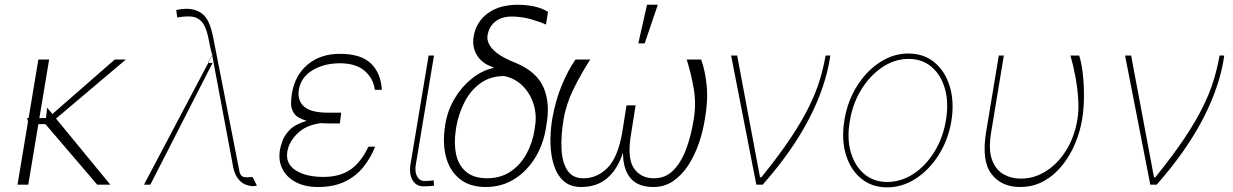

<svg xmlns="http://www.w3.org/2000/svg" viewBox="-20 -780 5207 811"><path d="M187.5 -528.4 146.3 -281.2H174.4L179 -325.3L201.3 -298.3L464.5 -528.4H511.4L216.6 -279.1L446 0H390.6L171.9 -255.7H142L99.4 0H54L98.4 -267L93.8 -281.2H100.9L142 -528.4Z M1044 5.7Q1030.5 5.3 1013.3 -2.1Q996.1 -9.6 981.7 -30.5Q967.3 -51.5 961.6 -92.3L876.4 -546.2L859.7 -514.2H877.8L615.1 0H588.1L859.7 -514.2H858L876.1 -547.2L870.7 -576.7L875 -546.9L859.4 -623.6Q849.4 -670.1 831.1 -689.3Q812.9 -708.5 787.1 -710.2Q761.4 -712 728.7 -706L724.4 -737.2Q719.8 -736.9 734.6 -739.7Q749.3 -742.5 768.5 -742.9Q809.7 -742.5 837.4 -719.3Q865.1 -696 879.3 -627.8L890.3 -572.4L896.3 -583.8L890.3 -572.1L991.5 -55.4Q991.5 -56.1 992.9 -49.9Q994.3 -43.7 1000.7 -37.3Q1007.1 -30.9 1021.3 -31.2Q1024.9 -30.9 1032.3 -31.4Q1039.8 -32 1044 -32.3Q1046.5 -32.7 1046.9 -32.7L1065.3 4.3Q1061.8 4.6 1059.1 5.1Q1056.5 5.7 1054.3 6Q1045.8 7.1 1044 5.7ZM890.3 -572.1V-572.4L876.1 -547.2L876.4 -546.2ZM991.5 -55.4Q991.5 -55.4 991.5 -55.4Z M1415.5 -258.5H1377.1Q1355.1 -258.5 1335.9 -259.9Q1272.7 -252.1 1236.5 -216.3Q1200.3 -180.4 1193.9 -140.6Q1185 -89.1 1228.5 -60.9Q1272 -32.7 1345.9 -32.7Q1415.5 -32.7 1460.4 -63.7Q1505.3 -94.8 1536.2 -160.5H1564.6Q1545.8 -113.3 1514.9 -74.6Q1484 -35.9 1437 -13Q1389.9 9.9 1323.2 9.9Q1268.5 9.9 1229.6 -10.5Q1190.7 -30.9 1172.8 -66.6Q1154.8 -102.3 1162.6 -147.7Q1165.1 -162.6 1173.7 -186.3Q1182.2 -209.9 1205.4 -233Q1228.7 -256 1275.6 -269.5Q1236.5 -280.9 1222.8 -300.4Q1209.2 -320 1209.3 -342.2Q1209.5 -364.3 1212.7 -383.9Q1213.4 -387.4 1213.8 -389.2Q1227.3 -464.5 1280.9 -508.5Q1334.5 -552.6 1415.5 -552.6Q1504.3 -552.6 1546.3 -512.4Q1588.4 -472.3 1593 -400.6H1563.2Q1557.5 -447.8 1521 -480.1Q1484.4 -512.4 1415.5 -512.8Q1348 -512.4 1299.5 -483Q1251.1 -453.5 1242.2 -400.6Q1235.4 -356.9 1263.8 -330.4Q1292.3 -304 1367.2 -304H1421.2Z M1790.5 -545.5H1813.2L1736.5 -85.2Q1731.2 -54.3 1741.7 -35Q1752.1 -15.6 1773.4 -15.6Q1790.5 -15.6 1800.6 -17Q1810.7 -18.5 1811.8 -18.5L1813.2 4.3Q1811.1 4.3 1799.7 5.7Q1788.4 7.1 1769.2 7.1Q1738.3 7.1 1722.8 -18.8Q1707.4 -44.7 1713.8 -85.2Z M1980.8 -626.4Q1991.5 -687.9 2040.1 -723.7Q2088.8 -759.6 2166.9 -759.9Q2204.9 -759.6 2236.9 -752.7Q2268.8 -745.7 2294.7 -730.1L2286.2 -676.1Q2265.3 -686.4 2224.8 -698.2Q2184.3 -709.9 2141.3 -710.2Q2096.9 -709.9 2070.8 -687.9Q2044.7 -665.8 2039.1 -629.3Q2036.6 -614.7 2044.6 -595.9Q2052.6 -577.1 2079 -556.1Q2105.5 -535.2 2158.4 -514.2Q2247.2 -477.3 2276.1 -410.3Q2305 -343.4 2287.6 -250L2286.2 -240.1Q2274.9 -169 2239.7 -112.4Q2204.5 -55.8 2151.5 -22.9Q2098.4 9.9 2032 9.9Q1964.1 9.9 1921.9 -24.1Q1879.6 -58.2 1864 -116.8Q1848.4 -175.4 1860.1 -248.6L1861.5 -258.5Q1871.8 -317.1 1901.8 -366.3Q1931.8 -415.5 1974.1 -448.9Q2016.3 -482.2 2063.2 -492.9L2064.6 -495.7Q2017.4 -510.3 1995.2 -545.8Q1973 -581.3 1980.8 -626.4ZM1907 -242.9 1905.5 -231.5Q1896.7 -176.1 1906.2 -129.6Q1915.8 -83.1 1947.8 -55.2Q1979.8 -27.3 2037.6 -27Q2094.8 -27.3 2136.4 -55.2Q2177.9 -83.1 2203.5 -129.4Q2229 -175.8 2237.9 -231.5L2239.3 -242.9Q2248.2 -291.5 2234.7 -337.2Q2221.2 -382.8 2189.3 -415.7Q2157.3 -448.5 2110.1 -458.8Q2051.8 -458.8 2010.1 -429Q1968.4 -399.1 1942.8 -350.1Q1917.3 -301.1 1907 -242.9Z M2880.7 -528.4H2941.8Q2958.1 -483.7 2964.8 -420.6Q2971.6 -357.6 2957.4 -277Q2949.2 -224.8 2931.6 -173.8Q2914.1 -122.9 2886.9 -81.3Q2859.7 -39.8 2823.2 -14.9Q2786.6 9.9 2740.1 9.9Q2674.7 9.9 2643.1 -27.7Q2611.5 -65.3 2611.5 -135.3Q2588.8 -65.3 2545.1 -27.7Q2501.4 9.9 2434.7 9.9Q2389.6 9.9 2361.5 -14.7Q2333.5 -39.4 2320 -81Q2306.5 -122.5 2305.2 -173.5Q2304 -224.4 2312.5 -277Q2326.3 -355.5 2352.6 -418.9Q2378.9 -482.2 2410.5 -528.4H2473Q2435 -469.5 2403.4 -405.7Q2371.8 -342 2360.8 -277Q2348.7 -205.3 2351.9 -148.6Q2355.1 -92 2377.5 -59.3Q2399.9 -26.6 2444.6 -27Q2501.1 -26.6 2545.3 -70.3Q2589.5 -114 2608 -218.8L2626.4 -335.2H2664.8L2646.3 -218.8Q2627.8 -114 2657 -70.3Q2686.1 -26.6 2742.9 -27Q2789.4 -26.6 2822.6 -59.1Q2855.8 -91.6 2877.5 -148.3Q2899.1 -204.9 2910.5 -277Q2921.2 -342 2910.3 -405.5Q2899.5 -469.1 2880.7 -528.4ZM2676.1 -596.6 2713.1 -759.9H2758.5L2703.1 -596.6Z M3174.7 0 3068.2 -545.5H3093.7L3190.3 -31.2H3196Q3270.2 -122.9 3318.9 -195.8Q3367.5 -268.8 3397 -328.8Q3426.5 -388.8 3442.5 -441.6Q3458.5 -494.3 3467.3 -545.5H3487.2Q3469.1 -416.9 3398.1 -279.5Q3327.1 -142 3201.7 0Z M3727.3 11.4Q3662.6 11.4 3617.4 -25.9Q3572.1 -63.2 3552.7 -127.8Q3533.4 -192.5 3546.9 -274.1Q3560.4 -353.7 3600.3 -417.1Q3640.3 -480.5 3696.9 -517.2Q3753.6 -554 3816.8 -554Q3882.1 -554 3927.4 -516.3Q3972.7 -478.7 3992 -414.1Q4011.4 -349.4 3998.6 -268.5Q3985.1 -188.9 3945 -125.5Q3904.8 -62.1 3848 -25.4Q3791.2 11.4 3727.3 11.4ZM3727.3 -11.4Q3786.2 -11.4 3838.4 -45.6Q3890.6 -79.9 3927.2 -139.4Q3963.8 -198.9 3975.9 -274.1Q3987.9 -347.3 3971.2 -405.5Q3954.5 -463.8 3914.8 -497.5Q3875 -531.2 3818.2 -531.2Q3759.9 -531.2 3707.7 -496.6Q3655.5 -462 3618.6 -402.5Q3581.7 -343 3569.6 -268.5Q3556.8 -195.3 3573.7 -137.1Q3590.6 -78.8 3630.5 -45.1Q3670.5 -11.4 3727.3 -11.4Z M4198.9 -545.5H4220.2L4166.2 -218.8Q4154.5 -147.7 4170.3 -105.1Q4186.1 -62.5 4218.9 -43.9Q4251.8 -25.2 4291.2 -25.6Q4347.7 -25.2 4397.7 -56.6Q4447.8 -88.1 4483.3 -144.7Q4518.8 -201.3 4531.2 -277Q4537.3 -314.6 4534.3 -361.7Q4531.2 -408.7 4522.4 -456.9Q4513.5 -505 4501.4 -545.5H4538.4Q4548.3 -515.6 4553.6 -469.1Q4558.9 -422.6 4558.6 -371.4Q4558.2 -320.3 4551.1 -277Q4542.6 -225.5 4521.7 -174.7Q4500.7 -123.9 4467.5 -82.2Q4434.3 -40.5 4389.4 -15.3Q4344.5 9.9 4288.4 9.9Q4209.9 9.9 4167.8 -45.3Q4125.7 -100.5 4144.9 -220.2Z M4838.8 0 4732.2 -545.5H4757.8L4854.4 -31.2H4860.1Q4934.3 -122.9 4983 -195.8Q5031.6 -268.8 5061.1 -328.8Q5090.6 -388.8 5106.5 -441.6Q5122.5 -494.3 5131.4 -545.5H5151.3Q5133.2 -416.9 5062.1 -279.5Q4991.1 -142 4865.8 0Z"/></svg>

Font: Inter UI Thin
Style: Italic
Weight: 100
Italic angle: -9.39999°
Designer: Rasmus Andersson
Foundry: rsms
Version: 3.2;8d6f07862